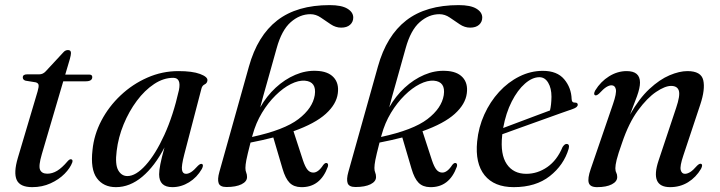

<svg xmlns="http://www.w3.org/2000/svg" viewBox="-20 -742 2892 771"><path d="M123 -411.5 82.5 -418Q71.5 -421.5 71.5 -431Q71.5 -443.5 89 -443.5H137.5Q152.5 -443.5 163.5 -455.5L234 -531.5Q242 -541 253 -541Q265 -541 265 -529Q265 -521.5 260.5 -505L242 -442.5H338.5Q350.5 -442.5 350.5 -432.5Q350.5 -415.5 324 -415.5H234L148 -123Q134 -75.5 141 -60Q148 -44.5 170 -44.5Q190 -44.5 209.5 -56.2Q229 -68 251.5 -94.5Q259 -103 264.5 -102.5Q273.5 -102 270.5 -90.5Q262 -67 239.2 -44Q216.5 -21 183 -5.8Q149.5 9.5 109.5 9.5Q60.5 9.5 47.2 -19.2Q34 -48 51.5 -107.5L131 -375Q136.5 -394 134.8 -401.5Q133 -409 123 -411.5Z M720 -122Q708 -75.5 710.8 -59.8Q713.5 -44 727 -44Q736.5 -44 747.5 -51Q758.5 -58 775 -76.5Q785 -86 791 -83.5Q799 -80 790.5 -63.5Q771 -29.5 739.2 -10Q707.5 9.5 672 9.5Q619 9.5 619 -42Q619 -57.5 623.8 -82.2Q628.5 -107 640.5 -150Q601.5 -74.5 551.5 -32.5Q501.5 9.5 445.5 9.5Q395.5 9.5 369 -26.5Q342.5 -62.5 351.5 -140Q357.5 -201 387.2 -257.8Q417 -314.5 464.5 -359.2Q512 -404 571.5 -430.2Q631 -456.5 696.5 -456.5Q752.5 -456.5 783.2 -445Q814 -433.5 813 -419.5Q812 -408 802 -403.2Q792 -398.5 789 -386.5ZM448.5 -136Q441.5 -81.5 454.8 -58.2Q468 -35 491.5 -35Q525.5 -35 565 -78.8Q604.5 -122.5 640 -200.2Q675.5 -278 698.5 -380Q708.5 -429.5 675.5 -429.5Q636.5 -429.5 598.8 -404.5Q561 -379.5 529.5 -337.2Q498 -295 476.5 -242.8Q455 -190.5 448.5 -136Z M1296.5 -72.5Q1266 11 1189 9.5Q1160 9 1143 -8Q1126 -25 1114.5 -64.5L1077.5 -190Q1035 -179 986 -169.5Q973 -119 969.2 -99.2Q965.5 -79.5 965.5 -67.5Q965.5 -56 968.8 -48.8Q972 -41.5 972 -31Q972 -13 949.8 -2Q927.5 9 889.5 9Q863.5 9 858 -6.5Q852.5 -22 861 -52L979.5 -474.5Q1014 -598.5 1093.2 -660Q1172.5 -721.5 1304 -721.5Q1351.5 -721.5 1375 -707.2Q1398.5 -693 1398.5 -671.5Q1398.5 -654 1385.8 -642.5Q1373 -631 1350 -631Q1328 -631 1308 -644.5Q1288 -658 1268.2 -671.5Q1248.5 -685 1226.5 -685Q1184 -685 1147.5 -653Q1111 -621 1091 -548.5Q1069 -468 1052.2 -410Q1035.5 -352 1025 -311Q1050.5 -356 1087 -389.8Q1123.5 -423.5 1165.8 -441.5Q1208 -459.5 1250.5 -457.5Q1296.5 -456 1319.2 -432Q1342 -408 1336.5 -367Q1331 -323.5 1288.2 -284.8Q1245.5 -246 1158.5 -215L1196.5 -98.5Q1205.5 -71.5 1214.8 -60.5Q1224 -49.5 1237 -49Q1257.5 -48 1278 -79.5Q1285.5 -89 1292 -87.5Q1300 -85 1296.5 -72.5ZM994.5 -200.5Q993.5 -196 992 -192Q1121.5 -220 1178.5 -263.8Q1235.5 -307.5 1244 -360Q1252 -414 1204.5 -418Q1179 -420 1148 -404.5Q1117 -389 1086.8 -359.2Q1056.5 -329.5 1032 -289Q1007.5 -248.5 994.5 -200.5Z M1814.5 -72.5Q1784 11 1707 9.5Q1678 9 1661 -8Q1644 -25 1632.5 -64.5L1595.5 -190Q1553 -179 1504 -169.5Q1491 -119 1487.2 -99.2Q1483.5 -79.5 1483.5 -67.5Q1483.5 -56 1486.8 -48.8Q1490 -41.5 1490 -31Q1490 -13 1467.8 -2Q1445.5 9 1407.5 9Q1381.5 9 1376 -6.5Q1370.5 -22 1379 -52L1497.5 -474.5Q1532 -598.5 1611.2 -660Q1690.5 -721.5 1822 -721.5Q1869.5 -721.5 1893 -707.2Q1916.5 -693 1916.5 -671.5Q1916.5 -654 1903.8 -642.5Q1891 -631 1868 -631Q1846 -631 1826 -644.5Q1806 -658 1786.2 -671.5Q1766.5 -685 1744.5 -685Q1702 -685 1665.5 -653Q1629 -621 1609 -548.5Q1587 -468 1570.2 -410Q1553.5 -352 1543 -311Q1568.5 -356 1605 -389.8Q1641.5 -423.5 1683.8 -441.5Q1726 -459.5 1768.5 -457.5Q1814.5 -456 1837.2 -432Q1860 -408 1854.5 -367Q1849 -323.5 1806.2 -284.8Q1763.5 -246 1676.5 -215L1714.5 -98.5Q1723.5 -71.5 1732.8 -60.5Q1742 -49.5 1755 -49Q1775.5 -48 1796 -79.5Q1803.5 -89 1810 -87.5Q1818 -85 1814.5 -72.5ZM1512.5 -200.5Q1511.5 -196 1510 -192Q1639.5 -220 1696.5 -263.8Q1753.5 -307.5 1762 -360Q1770 -414 1722.5 -418Q1697 -420 1666 -404.5Q1635 -389 1604.8 -359.2Q1574.5 -329.5 1550 -289Q1525.5 -248.5 1512.5 -200.5Z M2263.5 -144.5Q2244 -79 2187.8 -34.8Q2131.5 9.5 2043 9.5Q1964.5 9.5 1926 -38.2Q1887.5 -86 1896 -173.5Q1901.5 -231 1924.8 -282.2Q1948 -333.5 1984.2 -373Q2020.5 -412.5 2065.8 -435Q2111 -457.5 2160 -457.5Q2217 -457.5 2245.5 -423.8Q2274 -390 2275.5 -344Q2276 -329 2289.5 -330Q2299.5 -330 2300 -322Q2300.5 -311.5 2280.5 -304.5Q2265.5 -299.5 2231.2 -287.2Q2197 -275 2154 -259.5Q2111 -244 2069 -229Q2027 -214 1997 -203Q1996.5 -200.5 1996.5 -197.5Q1988.5 -122 2015 -83Q2041.5 -44 2093.5 -44Q2138.5 -44 2177.8 -71.2Q2217 -98.5 2239 -151.5Q2247.5 -164.5 2255.5 -164Q2268.5 -163.5 2263.5 -144.5ZM2146 -432Q2117.5 -432 2088 -406.2Q2058.5 -380.5 2035 -334.5Q2011.5 -288.5 2000.5 -228Q2028.5 -238.5 2063.8 -251.8Q2099 -265 2132.2 -277.5Q2165.5 -290 2188.5 -298.5Q2194 -320 2194.5 -353.5Q2194.5 -388 2181.2 -410Q2168 -432 2146 -432Z M2369.5 -359.5Q2362 -363 2370 -378.5Q2392 -414.5 2425.8 -435.5Q2459.5 -456.5 2496.5 -456.5Q2550 -456.5 2550 -410.5Q2550 -389 2538 -355.8Q2526 -322.5 2510 -282Q2546.5 -346.5 2587.8 -384.8Q2629 -423 2668.8 -439.8Q2708.5 -456.5 2740.5 -456.5Q2795.5 -456.5 2804 -420Q2812.5 -383.5 2792 -322L2724 -117.5Q2709.5 -74.5 2713.5 -59.2Q2717.5 -44 2730.5 -44Q2740 -44 2751.5 -51Q2763 -58 2779.5 -77Q2789.5 -86.5 2795.5 -84Q2803.5 -80.5 2795 -64Q2775 -30 2743 -10.2Q2711 9.5 2671 9.5Q2589 9.5 2624.5 -97L2695 -308.5Q2712 -358.5 2706 -377.8Q2700 -397 2675 -397Q2650.5 -397 2614.8 -373Q2579 -349 2542 -298.8Q2505 -248.5 2478 -168.5Q2461.5 -122 2456.2 -100.2Q2451 -78.5 2451 -66.5Q2451 -55.5 2454.8 -48.5Q2458.5 -41.5 2458.5 -31Q2458.5 -13 2436.8 -1.8Q2415 9.5 2377.5 9.5Q2349.5 9.5 2344.2 -8Q2339 -25.5 2352 -63L2441.5 -324Q2456.5 -367.5 2453 -383.5Q2449.5 -399.5 2435.5 -399.5Q2426.5 -399.5 2415 -392.5Q2403.5 -385.5 2385.5 -366Q2375.5 -357 2369.5 -359.5Z"/></svg>

Font: Fraunces 72pt S000
Style: Italic
Weight: 400
Italic angle: -16°
Version: Version 1.000; ttfautohint (v1.8.3)